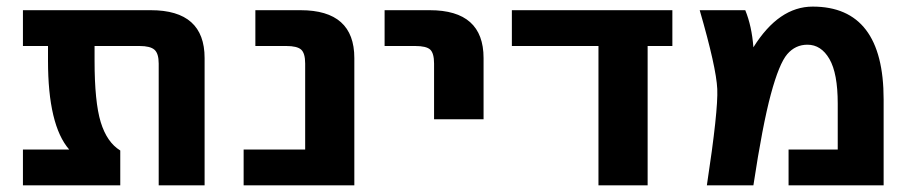

<svg xmlns="http://www.w3.org/2000/svg" viewBox="-20 -554 2729 576"><path d="M593.8 2H456.1V-363.3Q456.1 -393.6 443.4 -404.8Q430.7 -416 398.4 -416H263.7V-372.1Q263.7 -248 282.2 -187.5Q300.8 -127 340.8 -102.5V2H48.8V-105.5H187.5Q124 -178.7 124 -372.1V-416H48.8V-523.4H432.6Q593.8 -523.4 593.8 -379.9Z M710.9 2V-105.5H895.5V-363.3Q895.5 -394.5 883.3 -405.3Q871.1 -416 838.9 -416H746.1V-523.4H881.8Q1043 -523.4 1043 -379.9V2Z M1133.8 -416V-523.4H1269.5Q1430.7 -523.4 1430.7 -379.9V-196.3H1282.2V-363.3Q1282.2 -394.5 1270.5 -405.3Q1258.8 -416 1225.6 -416Z M1922.9 2H1775.4V-416H1515.6V-523.4H1997.1V-416H1922.9Z M2240.2 -412.1Q2316.4 -534.2 2418 -534.2Q2630.9 -534.2 2630.9 -255.9V2H2345.7V-105.5H2493.2V-243.2Q2493.2 -334 2468.3 -377Q2443.4 -419.9 2402.3 -419.9Q2366.2 -419.9 2341.8 -391.6Q2317.4 -363.3 2292.5 -271Q2267.6 -178.7 2240.2 2H2100.6Q2134.8 -222.7 2131.8 -287.1Q2128.9 -351.6 2079.1 -523.4H2215.8Q2235.4 -475.6 2240.2 -412.1Z"/></svg>

Font: Nasu
Style: Bold
Weight: 700
Designer: Ryoko NISHIZUKA (kana &amp; ideographs); Paul D. Hunt (Latin, Greek &amp; Cyrillic); Wenlong ZHANG (bopomofo); Sandoll C
Version: Version 2014.1215